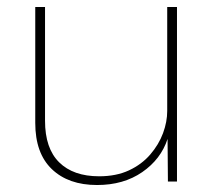

<svg xmlns="http://www.w3.org/2000/svg" viewBox="-20 -520 614 550"><path d="M258 10Q176 10 128.5 -35.5Q81 -81 81 -168V-500H109V-174Q109 -95 149.5 -55Q190 -15 264 -15Q313 -15 349.5 -32Q386 -49 410.5 -77.5Q435 -106 447 -138.5Q459 -171 459 -202V-500H487V0H461L460 -122Q441 -64 387.5 -27Q334 10 258 10Z"/></svg>

Font: Work Sans ExtraLight
Style: Regular
Weight: 200
Designer: Wei Huang
Foundry: Wei Huang
Version: Version 2.010; ttfautohint (v1.8.3)